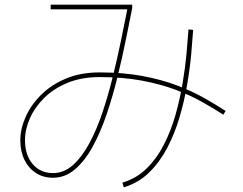

<svg xmlns="http://www.w3.org/2000/svg" viewBox="-20 -750 1040 822"><path d="M207 11Q165 11 133.5 -9.5Q102 -30 84.5 -66Q67 -102 67 -150Q67 -198 89.5 -249Q112 -300 155.5 -343.5Q199 -387 262 -413.5Q325 -440 406 -440Q508 -440 590.5 -424.5Q673 -409 738.5 -384Q804 -359 855 -330Q906 -301 946 -275L936 -259Q896 -285 845.5 -313.5Q795 -342 731 -366Q667 -390 586.5 -405Q506 -420 406 -420Q329 -420 269.5 -395.5Q210 -371 169.5 -331Q129 -291 108 -243.5Q87 -196 87 -150Q87 -86 120 -47.5Q153 -9 207 -9Q254 -9 292.5 -43.5Q331 -78 362.5 -136.5Q394 -195 418.5 -268Q443 -341 462.5 -420Q482 -499 497.5 -574Q513 -649 525 -710H197V-730H546V-715Q534 -655 518.5 -578.5Q503 -502 483 -420.5Q463 -339 437 -262Q411 -185 377.5 -123.5Q344 -62 301.5 -25.5Q259 11 207 11ZM510 52 504 32Q564 14 607.5 -28.5Q651 -71 681.5 -130.5Q712 -190 731 -257Q750 -324 761.5 -392Q773 -460 778.5 -520Q784 -580 787 -624L807 -622Q804 -578 798.5 -517Q793 -456 781 -386.5Q769 -317 748.5 -247.5Q728 -178 696 -117Q664 -56 618.5 -11.5Q573 33 510 52Z"/></svg>

Font: Murecho Thin Thin
Style: Regular
Weight: 250
Version: Version 1.010